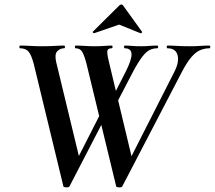

<svg xmlns="http://www.w3.org/2000/svg" viewBox="-20 -827 952 851"><path d="M495 -1 364 -542Q354 -581 344.5 -597Q335 -613 315 -613Q312 -613 312 -619Q312 -625 315 -625Q334 -625 356.5 -623.5Q379 -622 398 -622Q424 -622 442 -623.5Q460 -625 475 -625Q479 -625 479 -619Q479 -613 475 -613Q459 -613 456 -603Q453 -593 463 -552L568 -113L502 -15L753 -509Q775 -552 767 -582.5Q759 -613 722 -613Q719 -613 719 -619Q719 -625 722 -625Q745 -625 766 -623.5Q787 -622 821 -622Q848 -622 866 -623.5Q884 -625 909 -625Q912 -625 912 -619Q912 -613 909 -613Q890 -613 870.5 -606Q851 -599 830.5 -576.5Q810 -554 785 -506L522 -1Q519 4 507.5 3.5Q496 3 495 -1ZM261 -1 130 -542Q120 -581 107.5 -597Q95 -613 69 -613Q66 -613 66 -619Q66 -625 69 -625Q91 -625 116.5 -623.5Q142 -622 164 -622Q198 -622 221.5 -623.5Q245 -625 264 -625Q268 -625 268 -619Q268 -613 264 -613Q247 -613 234 -600Q221 -587 229 -552L335 -113L268 -15L447 -366L463 -339L288 -1Q285 4 273.5 3.5Q262 3 261 -1ZM481 -339 464 -366 537 -509Q564 -562 563 -587.5Q562 -613 532 -613Q530 -613 530 -619Q530 -625 532 -625Q549 -625 564.5 -623.5Q580 -622 605 -622Q628 -622 642 -623.5Q656 -625 677 -625Q681 -625 681 -619Q681 -613 677 -613Q660 -613 644.5 -606Q629 -599 611 -576Q593 -553 568 -506ZM398 -680Q396 -679 392.5 -682Q389 -685 392 -687L508 -802Q512 -807 517.5 -807Q523 -807 526 -802L609 -687Q611 -685 608 -681.5Q605 -678 602 -680L508 -718Z"/></svg>

Font: Cormorant Garamond Light
Style: Italic
Weight: 300
Italic angle: -10°
Designer: Christian Thalmann (Catharsis Fonts)
Foundry: Catharsis Fonts
Version: Version 4.001